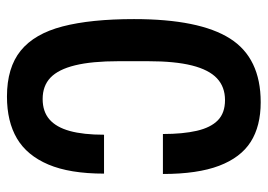

<svg xmlns="http://www.w3.org/2000/svg" viewBox="-126 -612 751 538"><g transform="rotate(90 249.0 -343.5)"><path d="M251 12Q170 12 122.5 -26.5Q75 -65 54.5 -144Q34 -223 34 -344Q34 -527 88.5 -613Q143 -699 267 -699Q334 -699 378 -671Q422 -643 445 -582.5Q468 -522 468 -425H356Q356 -481 347 -520Q338 -559 317.5 -579Q297 -599 261 -599Q224 -599 200 -576.5Q176 -554 164 -506.5Q152 -459 152 -383V-301Q152 -226 163.5 -179Q175 -132 198 -110Q221 -88 258 -88Q293 -88 315 -107Q337 -126 347.5 -164Q358 -202 358 -260H467Q467 -164 441.5 -104Q416 -44 368.5 -16Q321 12 251 12Z"/></g></svg>

Font: Archivo ExtraCondensed SemiBold
Style: Regular
Weight: 600
Width: 2
Designer: Hector Gatti
Foundry: Omnibus-Type
Version: Version 2.001